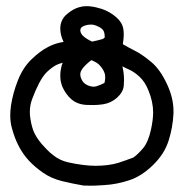

<svg xmlns="http://www.w3.org/2000/svg" viewBox="-20 -313 582 622"><path d="M13.2 61Q13.2 45.9 15.6 29.3Q21.5 -10.7 37.6 -51.8Q53.7 -93.3 81.8 -120.6Q109.9 -147.9 137.2 -161.6Q159.7 -173.3 186 -177.2Q175.3 -199.2 175.3 -220.2Q175.3 -246.1 192.9 -263.7L197.3 -267.6Q216.8 -284.2 236.3 -289.6Q248 -293 258.5 -293Q269 -293 274.4 -292.2Q279.8 -291.5 282.2 -291Q284.7 -290.5 287.4 -290Q290 -289.6 292.7 -288.8Q295.4 -288.1 297.9 -287.4Q300.3 -286.6 303 -285.9Q305.7 -285.2 308.1 -284.7Q313.5 -282.7 318.4 -280.8Q338.9 -272.5 356.4 -257.3Q375.5 -241.2 379.4 -219.7Q380.9 -211.9 380.9 -200.2Q380.9 -188.5 377.9 -169.9Q397 -158.7 413.1 -150.6Q429.2 -142.6 442.1 -133.5Q455.1 -124.5 469.2 -112.8Q498.5 -88.9 521 -40.5Q542 4.4 542 46.4Q542 50.3 542 54.2Q540 99.1 526.4 142.1Q512.7 186 475.6 221.7Q439 257.8 398.4 271Q358.9 284.2 318.4 286.6Q290 288.6 274.4 288.6Q252.9 288.6 250.5 288.1Q216.3 282.2 181.6 273.9Q146 265.1 119.6 246.6Q93.3 228.5 73.7 207.5Q35.6 166.5 18.6 102.1Q13.2 83 13.2 61ZM376.5 -98.1Q381.8 -76.7 381.8 -53.2Q381.8 -43.5 380.9 -34.2Q378.4 -13.7 358.9 3.7Q339.4 21 313.5 24.9Q296.9 27.3 283.2 27.3Q269.5 27.3 260.7 26.9Q230.5 25.4 210.9 8.3Q192.9 -7.8 182.6 -30.8Q175.3 -47.9 175.3 -67.4Q175.3 -73.7 175.8 -80.1Q177.7 -96.2 183.1 -109.9Q169.4 -106 162.6 -102.5Q148.9 -95.7 131.3 -79.1Q118.7 -66.4 106.4 -43Q94.2 -19.5 84 8.3Q76.7 28.3 76.7 48.8Q76.7 54.7 77.1 60.5Q80.1 87.9 87.4 108.4Q98.1 137.7 131.8 171.4Q142.1 182.1 153.3 190.4Q173.3 206.5 200.7 212.9Q252.4 224.1 289.1 224.1Q332 224.1 363.8 214.4Q387.7 206.5 412.1 197.3Q426.8 187 443.6 167Q460.4 147 469.2 106.4Q476.1 74.7 476.1 50.8Q476.1 17.1 460.9 -20Q449.7 -48.3 431.6 -64.7Q413.6 -81.1 396.5 -88.4Q386.2 -92.8 376.5 -98.1ZM240.2 -75.2Q240.2 -73.7 240.2 -70.1Q240.2 -66.4 242.2 -61Q247.6 -43.9 263.2 -37.1Q273.9 -32.2 283.2 -32.2Q288.1 -32.2 293 -33.7Q306.6 -38.1 318.4 -44.4Q320.8 -54.2 320.8 -60.1Q320.8 -65.9 320.3 -70.3Q319.8 -74.7 316.7 -81.5Q313.5 -88.4 309.6 -93.5Q305.7 -98.6 302 -102.5Q298.3 -106.4 291.5 -110.6Q284.7 -114.7 275.9 -118.2Q254.9 -102.1 245.6 -88.4Q241.2 -82 240.2 -75.2ZM292.5 -229.5Q283.7 -233.4 274.2 -233.4Q264.6 -233.4 254.4 -230Q247.1 -227.5 243.7 -223.9Q240.2 -220.2 240.2 -214.8Q240.2 -209.5 242.7 -205.1Q245.1 -200.7 248.5 -197.3Q258.3 -187.5 278.3 -178.2Q299.3 -182.6 310.5 -186Q317.9 -188.5 319.3 -192.4Q319.3 -210.9 312 -217.8Q306.2 -224.1 292.5 -229.5Z"/></svg>

Font: Bakudai
Style: Bold
Weight: 700
Version: Version 1.48